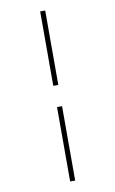

<svg xmlns="http://www.w3.org/2000/svg" viewBox="-102 -813 632 1052"><g transform="rotate(-10 214.0 -287.0)"><path d="M200 -760H228V-346H200ZM200 -228H228V186H200Z"/></g></svg>

Font: Trirong Thin
Style: Regular
Weight: 250
Designer: Katatrad Team
Foundry: CadsonDemak
Version: Version 1.001